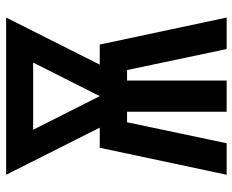

<svg xmlns="http://www.w3.org/2000/svg" viewBox="-88 -688 775 640"><g transform="rotate(-90 300.0 -367.5)"><path d="M38 0 128 -423H195L38 -735H562L405 -423H472L562 0H457L387 -332H352V0H248V-332H213L143 0ZM300 -423 412 -645H188Z"/></g></svg>

Font: Iosevka SS04 Semibold Extended
Style: Regular
Weight: 600
Width: 7
Monospace: yes
Designer: Belleve Invis
Foundry: Belleve Invis
Version: Version 19.0.0; ttfautohint (v1.8.4)